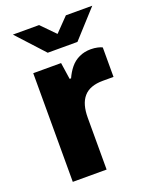

<svg xmlns="http://www.w3.org/2000/svg" viewBox="-137 -800 694 875"><g transform="rotate(-20 210.0 -362.0)"><path d="M62 0V-527H197L209 -446H216Q228 -473 245.5 -494.5Q263 -516 288.5 -528Q314 -540 345 -540Q363 -540 378 -536.5Q393 -533 400 -529V-386H348Q317 -386 293.5 -377.5Q270 -369 255 -351.5Q240 -334 233 -309Q226 -284 226 -251V0ZM35 -724H162L256 -628H199L292 -724H420L300 -592H156Z"/></g></svg>

Font: Archivo SemiBold ExtraBold
Style: Regular
Weight: 800
Version: Version 2.001